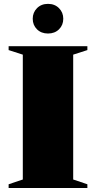

<svg xmlns="http://www.w3.org/2000/svg" viewBox="-20 -948 484 968"><path d="M420.5 -19V0H23.5V-19L95 -43V-672.5L23.5 -695.5V-715H420.5V-695.5L349 -672.5V-43ZM222 -779Q188 -779 166.5 -800.2Q145 -821.5 145 -853.5Q145 -885 166.5 -906.8Q188 -928.5 222 -928.5Q256 -928.5 277.5 -906.8Q299 -885 299 -853.5Q299 -821.5 277.5 -800.2Q256 -779 222 -779Z"/></svg>

Font: Newsreader Display ExtraBold
Style: Regular
Weight: 800
Designer: Hugues Gentile
Foundry: Production Type
Version: Version 1.001